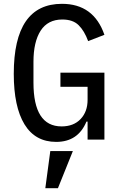

<svg xmlns="http://www.w3.org/2000/svg" viewBox="-20 -730 640 1004"><path d="M217 254 243 60H361L283 254ZM438 0V-94H432Q388 12 274 12Q164 12 108 -80Q52 -172 52 -344Q52 -710 304 -710Q470 -710 526 -548L441 -515Q421 -569 391 -598.5Q361 -628 306 -628Q230 -628 192.5 -569.5Q155 -511 155 -407V-298Q155 -69 302 -69Q365 -69 401.5 -107.5Q438 -146 438 -208V-276H296V-350H526V0Z"/></svg>

Font: IBM Plex Mono Text
Style: Regular
Weight: 450
Designer: Mike Abbink, Paul van der Laan, Pieter van Rosmalen
Foundry: Bold Monday
Version: Version 2.000